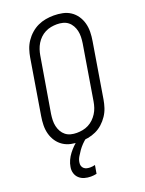

<svg xmlns="http://www.w3.org/2000/svg" viewBox="-176 -825 852 1130"><g transform="rotate(-20 250.0 -260.0)"><path d="M201 8Q173 8 146 2.5Q119 -3 97 -17.5Q75 -32 60 -54Q45 -76 38 -102Q31 -128 31.5 -156Q32 -184 37 -213L94 -558Q98 -582 106 -606.5Q114 -631 129 -653.5Q144 -676 164.5 -694Q185 -712 208.5 -723Q232 -734 257.5 -738.5Q283 -743 308 -743Q336 -743 363 -737.5Q390 -732 412 -717.5Q434 -703 449 -681Q464 -659 471 -633Q478 -607 477.5 -579Q477 -551 472 -522L415 -177Q411 -153 403 -128.5Q395 -104 380 -81.5Q365 -59 345 -41Q325 -23 301 -12Q277 -1 251.5 3.5Q226 8 201 8ZM201 -47Q219 -47 238 -50.5Q257 -54 274.5 -63Q292 -72 306 -85.5Q320 -99 330.5 -115.5Q341 -132 347 -150Q353 -168 356 -186L413 -531Q416 -551 416.5 -570Q417 -589 413 -607Q409 -625 400 -641Q391 -657 377 -668Q363 -679 345 -683.5Q327 -688 308 -688Q290 -688 271 -684.5Q252 -681 234.5 -672Q217 -663 203 -649.5Q189 -636 179 -619.5Q169 -603 163 -585Q157 -567 154 -549L96 -204Q93 -184 92.5 -165Q92 -146 96 -128Q100 -110 109 -94Q118 -78 132 -67Q146 -56 164 -51.5Q182 -47 201 -47ZM191 223Q170 223 151 217.5Q132 212 118 199Q104 186 98.5 167Q93 148 97 128Q100 108 109 88.5Q118 69 131 52Q144 35 159.5 19.5Q175 4 193 -8H243L242 0Q226 12 212.5 26Q199 40 188 55.5Q177 71 167 88Q157 105 155 122Q153 133 156 143Q159 153 166.5 159.5Q174 166 184 168.5Q194 171 205 171Q213 171 220.5 170Q228 169 236 167L227 219Q218 221 209 222Q200 223 191 223Z"/></g></svg>

Font: Iosevka Light
Style: Italic
Weight: 300
Italic angle: -9°
Monospace: yes
Designer: Belleve Invis
Foundry: Belleve Invis
Version: Version 32.5.0; ttfautohint (v1.8.4)